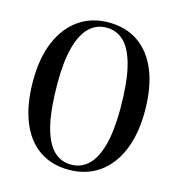

<svg xmlns="http://www.w3.org/2000/svg" viewBox="-107 -806 845 911"><g transform="rotate(15 315.0 -350.0)"><path d="M316 -712Q402.5 -712 463.8 -669Q525 -626 557.5 -544.8Q590 -463.5 590 -349Q590 -235.5 555.5 -154.2Q521 -73 458.5 -30.2Q396 12.5 312 12.5Q225.5 12.5 164.5 -31Q103.5 -74.5 71.8 -156.2Q40 -238 40 -353Q40 -464 74 -544.5Q108 -625 170.2 -668.5Q232.5 -712 316 -712ZM474.5 -329Q474.5 -454.5 455.8 -533Q437 -611.5 401 -648.5Q365 -685.5 312.5 -685.5Q262.5 -685.5 227.2 -651Q192 -616.5 173.5 -547Q155 -477.5 155 -372.5Q155 -246 173.8 -167Q192.5 -88 228.5 -51Q264.5 -14 317 -14Q365.5 -14 400.8 -47.2Q436 -80.5 455.2 -150.2Q474.5 -220 474.5 -329Z"/></g></svg>

Font: Fraunces 60pt
Style: Regular
Weight: 400
Version: Version 1.000;[b76b70a41]